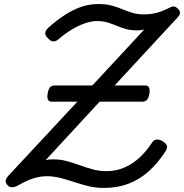

<svg xmlns="http://www.w3.org/2000/svg" viewBox="-20 -911 909 948"><path d="M493 17Q453 17 416.5 8Q380 -1 345.5 -12.5Q311 -24 277.5 -32.5Q244 -41 210 -41Q187 -41 163.5 -35.5Q140 -30 117 -20Q94 -10 70 4Q53 14 38.5 13.5Q24 13 15 1Q7 -10 8 -20Q9 -30 23 -45L362 -409H235Q207 -409 216 -453Q220 -472 227.5 -480.5Q235 -489 248 -489H436L692 -765Q684 -763 675 -762Q666 -761 657 -761Q625 -761 601 -768Q577 -775 555.5 -784Q534 -793 511.5 -800Q489 -807 459 -807Q432 -807 399.5 -796Q367 -785 334 -765Q301 -745 271 -719Q257 -706 243.5 -706.5Q230 -707 217 -722Q203 -735 203.5 -747.5Q204 -760 218 -774Q259 -810 298.5 -836Q338 -862 379 -876.5Q420 -891 466 -891Q504 -891 531.5 -883.5Q559 -876 583 -866Q607 -856 632.5 -848Q658 -840 691 -840Q726 -840 756.5 -848.5Q787 -857 819 -874Q830 -880 839 -879Q848 -878 857 -869Q869 -858 869 -848Q869 -838 856 -824L546 -489H697Q725 -489 717 -446Q714 -427 705.5 -418Q697 -409 684 -409H472L205 -120Q214 -123 223.5 -123.5Q233 -124 244 -124Q280 -124 312 -115Q344 -106 374.5 -95Q405 -84 437 -75Q469 -66 506 -66Q553 -66 593.5 -83.5Q634 -101 668 -132Q702 -163 730 -206Q738 -219 750.5 -221.5Q763 -224 779 -216Q799 -205 803.5 -192.5Q808 -180 798 -165Q759 -105 713.5 -64.5Q668 -24 613.5 -3.5Q559 17 493 17Z"/></svg>

Font: Playwrite AT
Style: Italic
Weight: 400
Italic angle: -13.0072°
Designer: Veronika Burian, José Scaglione
Foundry: TypeTogether
Version: Version 1.002